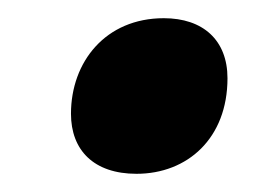

<svg xmlns="http://www.w3.org/2000/svg" viewBox="-20 -459 308 211"><path d="M130 -268C186 -268 230 -307 230 -373C230 -415 203 -439 160 -439C96 -439 58 -391 58 -334C58 -294 83 -268 130 -268Z"/></svg>

Font: Noto Sans Display SemiCondensed Extra
Style: Italic
Weight: 800
Width: 4
Italic angle: -12°
Designer: Monotype Design Team
Foundry: Monotype Imaging Inc.
Version: Version 1.900